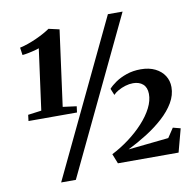

<svg xmlns="http://www.w3.org/2000/svg" viewBox="-92 -909 1078 1055"><g transform="rotate(-10 447.5 -382.0)"><path d="M50.5 -346.5 125.5 -356.5 171.5 -696.5Q161.5 -692.5 144.5 -688.2Q127.5 -684 109 -680.2Q90.5 -676.5 77 -675.5L71 -717.5Q92 -722 116.5 -730.5Q141 -739 164.8 -749.8Q188.5 -760.5 208.8 -771.8Q229 -783 242.5 -792.5L302 -779L245 -356.5L321.5 -346.5L317 -312.5H46.5ZM578 -815H660L246.5 51H164.5ZM490 1.5 468.5 -53Q518.5 -78.5 564.8 -113Q611 -147.5 647.2 -187Q683.5 -226.5 704 -267Q724.5 -307.5 724 -345Q723.5 -381 702.8 -399.2Q682 -417.5 648 -417.5Q626.5 -417.5 604.5 -410.8Q582.5 -404 564.5 -393.8Q546.5 -383.5 536 -372L521 -408.5Q535.5 -425 561.2 -442.8Q587 -460.5 623 -473Q659 -485.5 703 -485.5Q749 -485.5 782.8 -468.8Q816.5 -452 834.5 -423.8Q852.5 -395.5 852.5 -360Q852.5 -315.5 827.8 -273.5Q803 -231.5 761.2 -193.8Q719.5 -156 667.5 -123.2Q615.5 -90.5 561 -63.5L786.5 -87L821 -139L863 -128L828.5 1.5Z"/></g></svg>

Font: Merriweather 72pt Black
Style: Italic
Weight: 900
Italic angle: -7.8°
Version: Version 2.101